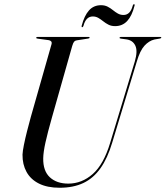

<svg xmlns="http://www.w3.org/2000/svg" viewBox="-20 -874 780 904"><path d="M498.5 -201 615 -585.5Q629 -634 617.2 -659Q605.5 -684 576 -688.5L550 -692Q545.5 -692.5 544.2 -693.5Q543 -694.5 543 -696.5Q543 -698 544.5 -699Q546 -700 548.5 -700H735Q737.5 -700 738.5 -699.2Q739.5 -698.5 739.5 -697Q739.5 -695.5 738.2 -694.5Q737 -693.5 733 -692.5L707 -688Q681.5 -682 660.2 -658.8Q639 -635.5 624 -584L508.5 -203Q486.5 -129 453.2 -82Q420 -35 372.8 -12.5Q325.5 10 261 10Q202.5 10 163.2 -9.8Q124 -29.5 104.8 -64.8Q85.5 -100 86 -146Q86.5 -161.5 92.5 -191.5Q98.5 -221.5 107.5 -256.8Q116.5 -292 125 -323L222.5 -665.5Q225 -674.5 220.8 -679.2Q216.5 -684 209 -685L157.5 -692Q153.5 -692.5 152 -693.5Q150.5 -694.5 150.5 -696.5Q150.5 -698 152 -699Q153.5 -700 156 -700H398Q402 -700 402 -697Q402 -695.5 400.8 -694.5Q399.5 -693.5 395.5 -692.5L341 -684Q333.5 -683 329 -677.8Q324.5 -672.5 320 -657.5L225 -322.5Q204 -248.5 194 -203Q184 -157.5 183.5 -129Q182.5 -69 214.8 -39.2Q247 -9.5 301.5 -9.5Q365.5 -9.5 416.8 -54.8Q468 -100 498.5 -201ZM522 -751Q504 -751 490.8 -757.8Q477.5 -764.5 466 -773.8Q454.5 -783 442.8 -789.8Q431 -796.5 417 -796.5Q384.5 -796.5 373 -752.5Q371 -746 367 -746Q363 -746 364.5 -752.5Q377 -800.5 399 -825Q421 -849.5 455.5 -849.5Q473.5 -849.5 487 -842.5Q500.5 -835.5 511.8 -826.2Q523 -817 535 -810.2Q547 -803.5 561.5 -803.5Q593.5 -803.5 605 -847.5Q606.5 -854 611 -854Q615.5 -854 613.5 -847.5Q601.5 -799.5 579 -775.2Q556.5 -751 522 -751Z"/></svg>

Font: Fraunces 120pt
Style: Italic
Weight: 400
Italic angle: -16°
Version: Version 1.000;[b76b70a41]